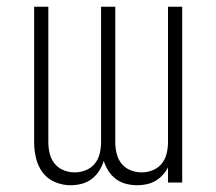

<svg xmlns="http://www.w3.org/2000/svg" viewBox="-20 -540 640 568"><path d="M188 8Q165 8 142.5 -1.5Q120 -11 106 -30Q92 -49 86.5 -72.5Q81 -96 81 -119V-520H123V-119Q123 -103 127 -86Q131 -69 141.5 -56Q152 -43 168 -36.5Q184 -30 201 -30Q218 -30 234 -36.5Q250 -43 260.5 -56Q271 -69 275 -86Q279 -103 279 -119V-520H321V-119Q321 -103 325 -86Q329 -69 339.5 -56Q350 -43 366 -36.5Q382 -30 399 -30Q416 -30 432 -36.5Q448 -43 458.5 -56Q469 -69 473 -86Q477 -103 477 -119V-520H519V0H477V-45Q471 -33 461.5 -22.5Q452 -12 440 -5Q428 2 414 5Q400 8 386 8Q370 8 353.5 4Q337 0 323.5 -10Q310 -20 301 -34Q292 -48 287 -64Q282 -48 273 -34Q264 -20 250.5 -10Q237 0 221 4Q205 8 188 8Z"/></svg>

Font: Iosevka Extralight Extended
Style: Regular
Weight: 200
Width: 7
Monospace: yes
Designer: Belleve Invis
Foundry: Belleve Invis
Version: Version 32.5.0; ttfautohint (v1.8.4)